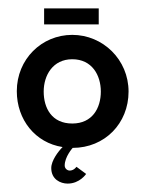

<svg xmlns="http://www.w3.org/2000/svg" viewBox="-20 -348 343 457"><path d="M20 -131C20 -63 64 -8 129 2C119 12 102 34 102 52C102 79 124 89 141 89C170 89 185 66 185 66L162 49C162 49 156 58 146 58C140 58 134 53 134 46C134 25 153 4 153 4C229 4 286 -54 286 -130C286 -206 225 -265 152 -265C79 -265 20 -207 20 -131ZM84 -130C84 -169 106 -207 152 -207C199 -207 220 -169 220 -130C220 -91 200 -54 152 -54C103 -54 84 -91 84 -130ZM85 -328V-290H215V-328Z"/></svg>

Font: Hussar Tani
Style: Dwa
Weight: 700
Foundry: Cannot Into Space Fonts
Version: Version 0.92